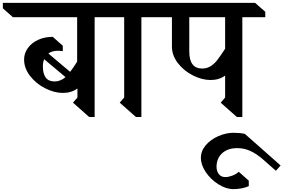

<svg xmlns="http://www.w3.org/2000/svg" viewBox="-80 -806 1977 1339"><path d="M740 -686H580V10H542L429 -90L460 -126V-189Q418 -158 359 -158Q299 -158 235.5 -190Q172 -222 130 -276Q88 -330 88 -391Q88 -434 114 -470.5Q140 -507 185.5 -528Q231 -549 288 -549L358 -487V-449Q340 -452 323 -452Q284 -452 257 -433L409 -305Q429 -330 458 -376V-686H10L-60 -748V-786H668L740 -724ZM377 -268 228 -393Q219 -371 219 -343Q219 -292 239 -265Q259 -238 300 -238Q342 -238 377 -268Z M906 -686V10H868L755 -90L786 -126V-686H718L648 -748V-786H996L1066 -724V-686Z M1770 -686H1610V10H1572L1459 -90L1490 -126V-279Q1448 -248 1389 -248Q1329 -248 1265.5 -280Q1202 -312 1160.5 -366Q1119 -420 1119 -481V-686H1041L971 -748V-786H1699L1770 -724ZM1240 -686V-447Q1240 -328 1330 -328Q1363 -328 1389 -344.5Q1415 -361 1435.5 -387.5Q1456 -414 1490 -466V-686Z M1628 128 1877 348 1844 385 1758 309Q1709 266 1665.5 246.5Q1622 227 1575 227Q1508 227 1469.5 262.5Q1431 298 1430 356Q1430 386 1445.5 407.5Q1461 429 1492 429Q1513 429 1540 419Q1567 409 1585 392L1655 454V492Q1634 502 1605 507.5Q1576 513 1548 513Q1497 513 1443.5 479.5Q1390 446 1355.5 395Q1321 344 1321 295Q1321 246 1355.5 206Q1390 166 1443.5 143Q1497 120 1549 120Q1567 120 1590.5 122Q1614 124 1628 128Z"/></svg>

Font: Inknut Antiqua
Style: Regular
Weight: 400
Designer: Claus Eggers Sørensen
Foundry: Claus Eggers Sørensen
Version: Version 1.003; ttfautohint (v1.8.2) -l 8 -r 50 -G 200 -x 14 